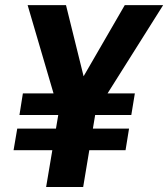

<svg xmlns="http://www.w3.org/2000/svg" viewBox="-20 -748 673 768"><path d="M244 -727.5 335.3 -358.4 221 -282.9 90.5 -727.5ZM267.1 -361.1 479.1 -727.5H632.6L352.6 -282.9ZM376.4 -382.9 312.7 0H164.5L229 -382.9ZM519.4 -374.4 505.2 -287.9H57.8L71.5 -374.4ZM496.2 -233.7 482.2 -147.3H34.3L49 -233.7Z"/></svg>

Font: Adwaita Sans
Style: Italic
Weight: 400
Italic angle: -9.39999°
Designer: Rasmus Andersson
Foundry: rsms
Version: Version 4.001;git-9221beed3